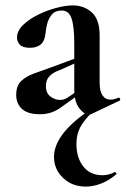

<svg xmlns="http://www.w3.org/2000/svg" viewBox="-20 -416 465 711"><path d="M319 6Q315 8 309 8Q291 8 273 -16Q255 -40 255 -85V-255Q255 -318 245 -347.5Q235 -377 209 -377Q184 -377 171.5 -361.5Q159 -346 154.5 -327Q150 -308 149 -295Q146 -264 131 -251.5Q116 -239 91 -239Q65 -239 54 -250Q43 -261 43 -277Q43 -301 64.5 -322.5Q86 -344 119 -360.5Q152 -377 187.5 -386.5Q223 -396 250 -396Q291 -396 320 -370Q349 -344 349 -285V-108Q349 -79 359.5 -63Q370 -47 389 -47Q403 -47 418 -54Q422 -56 424.5 -50.5Q427 -45 422 -43ZM127 7Q83 7 61.5 -12.5Q40 -32 40 -65Q40 -98 58 -115.5Q76 -133 105 -143.5Q134 -154 165 -165L265 -202L269 -187L212 -161Q204 -158 189 -151.5Q174 -145 162 -132.5Q150 -120 150 -97Q150 -71 167 -58.5Q184 -46 201 -46Q209 -46 216.5 -48Q224 -50 234 -57L284 -91L285 -75L215 -25Q193 -8 173 -0.5Q153 7 127 7ZM308 -6 322 -1Q291 29 277 55.5Q263 82 263 117Q263 168 288.5 200.5Q314 233 360 233Q371 233 384 229.5Q397 226 403 222Q406 220 409.5 224Q413 228 410 230Q381 254 352.5 264.5Q324 275 298 275Q247 275 213.5 243Q180 211 180 165Q180 124 211.5 81.5Q243 39 308 -6Z"/></svg>

Font: Cormorant Garamond Light
Style: Bold
Weight: 700
Version: Version 4.001